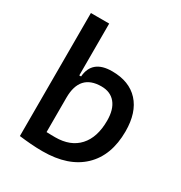

<svg xmlns="http://www.w3.org/2000/svg" viewBox="-174 -856 933 990"><g transform="rotate(30 293.0 -361.0)"><path d="M80.6 0V-732.4H189.5V-423.8H200.2Q208.5 -527.3 326.2 -527.3Q428.7 -527.3 484.6 -466.3Q540.5 -405.3 540.5 -293Q540.5 -148.9 457 -69.6Q373.5 9.8 220.7 9.8Q185.1 9.8 150.4 7.1Q115.7 4.4 80.6 0ZM189.5 -291V-86.4Q202.6 -85.9 215.6 -85.7Q228.5 -85.4 241.2 -85.4Q332 -85.4 381.3 -139.6Q430.7 -193.8 430.7 -293Q430.7 -359.9 401.1 -396Q371.6 -432.1 317.4 -432.1Q189.5 -432.1 189.5 -291Z"/></g></svg>

Font: Caskaydia Cove Medium
Style: Regular
Weight: 500
Monospace: yes
Designer: Aaron Bell
Foundry: Saja Typeworks
Version: Version 4.300; ttfautohint (v1.8.3)